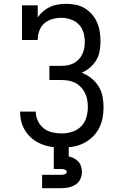

<svg xmlns="http://www.w3.org/2000/svg" viewBox="-20 -763 640 1003"><path d="M303 8Q276 8 249 4Q222 0 197 -10Q172 -20 150.5 -37Q129 -54 114 -76.5Q99 -99 92 -125.5Q85 -152 85 -179Q85 -179 85 -179.5Q85 -180 85 -180H167Q167 -180 167 -179.5Q167 -179 167 -179Q167 -154 178 -131Q189 -108 208.5 -92.5Q228 -77 253 -71.5Q278 -66 303 -66Q330 -66 357 -74.5Q384 -83 403.5 -102.5Q423 -122 431 -149.5Q439 -177 439 -204Q439 -223 435.5 -242Q432 -261 424 -277.5Q416 -294 402.5 -308Q389 -322 372.5 -330.5Q356 -339 337.5 -342Q319 -345 300 -345H238V-419H300Q317 -419 333.5 -422Q350 -425 364.5 -432.5Q379 -440 391 -452.5Q403 -465 410 -480Q417 -495 420 -511.5Q423 -528 423 -545Q423 -545 423 -545Q423 -545 423 -545Q423 -570 415.5 -594.5Q408 -619 390.5 -636.5Q373 -654 348.5 -662Q324 -670 299 -670Q276 -670 252 -663Q228 -656 210.5 -640Q193 -624 185 -601Q177 -578 177 -554H95V-735H177V-672Q189 -690 205.5 -704Q222 -718 241.5 -727Q261 -736 282.5 -739.5Q304 -743 326 -743Q351 -743 376 -738Q401 -733 422.5 -720Q444 -707 460.5 -688Q477 -669 487 -646Q497 -623 501 -598Q505 -573 505 -548Q505 -522 500.5 -496.5Q496 -471 483 -449Q470 -427 450 -410Q430 -393 407 -383Q434 -373 456.5 -355Q479 -337 494.5 -312.5Q510 -288 515.5 -259.5Q521 -231 521 -203Q521 -174 515.5 -145.5Q510 -117 496.5 -91.5Q483 -66 461.5 -46Q440 -26 414 -13.5Q388 -1 359.5 3.5Q331 8 303 8ZM200 220V150H300Q305 150 309.5 149.5Q314 149 318 147.5Q322 146 325.5 143Q329 140 329 135Q329 131 325.5 127.5Q322 124 318 122.5Q314 121 309.5 120.5Q305 120 300 120H261V0H339V54Q353 57 366.5 64Q380 71 389.5 81.5Q399 92 403.5 106.5Q408 121 408 135Q408 155 399.5 173Q391 191 374.5 201.5Q358 212 338.5 216Q319 220 300 220Z"/></svg>

Font: Iosevka Curly Slab Extended
Style: Regular
Weight: 400
Width: 7
Monospace: yes
Designer: Belleve Invis
Foundry: Belleve Invis
Version: Version 11.1.0; ttfautohint (v1.8.3)